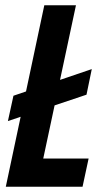

<svg xmlns="http://www.w3.org/2000/svg" viewBox="-20 -708 394 728"><path d="M10 -249 31 -345 328 -446 308 -349ZM2 0 148 -688H268L144 -107H316L293 0Z"/></svg>

Font: Saira Condensed SemiBold
Style: Italic
Weight: 600
Width: 3
Italic angle: -12°
Designer: Hector Gatti with collaboration of the Omnibus-Type team
Foundry: Omnibus-Type
Version: Version 1.101